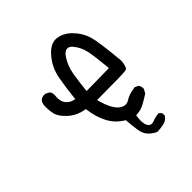

<svg xmlns="http://www.w3.org/2000/svg" viewBox="-165 -597 831 831"><g transform="rotate(-45 250.0 -181.5)"><path d="M308.1 -414.6Q319.8 -414.6 330.1 -402.8Q352.5 -377.4 360.8 -340.3Q367.7 -308.6 375.5 -227.1L236.8 -225.1Q241.7 -275.4 248.8 -317.4Q255.9 -359.4 277.3 -392.1Q292 -414.6 308.1 -414.6ZM400.9 76.2Q396.5 67.4 388.2 63Q367.2 64.9 350.6 71.8Q343.3 74.7 337.4 74.7Q325.7 74.7 319.3 64.9Q311.5 53.7 311.5 30.3Q311.5 20 314 1L320.8 0.5Q346.2 -1.5 367.2 -13.2Q388.2 -24.9 408.7 -38.1L418.5 -56.2Q418.9 -58.1 418.9 -59.6Q418.9 -73.2 411.6 -82L396 -89.8Q356.9 -84.5 336.9 -71.3Q326.2 -64 314.5 -64Q297.4 -64 281.7 -79.6Q258.8 -102.5 244.1 -154.8L241.2 -165.5H252Q402.3 -165.5 419.9 -169.4Q426.3 -170.4 430.4 -182.1Q434.6 -193.8 436 -211.9Q424.3 -339.4 413.1 -376Q401.4 -414.6 370.6 -445.3Q343.3 -473.1 307.6 -478Q303.7 -478.5 299.8 -478.5Q269 -478.5 238.8 -444.3Q203.1 -403.3 193.6 -351.1Q184.1 -298.8 177.2 -234.9L168 -237.3Q149.4 -241.7 136.7 -257.8Q126 -271.5 126 -294.4Q126 -300.3 126.5 -304.7Q127 -309.1 127 -313.2Q127 -317.4 125.5 -323Q124 -328.6 119.6 -334L103 -342.8Q98.6 -343.3 94.7 -343.3Q82 -343.3 72.3 -335Q64.5 -325.2 63 -312.5Q62.5 -305.7 62.5 -298.8Q62.5 -278.3 66.9 -259.8Q71.8 -235.8 101.3 -208.3Q130.9 -180.7 173.3 -173.3L179.2 -172.4L180.2 -166Q186 -118.7 206.5 -79.1Q227.1 -40 264.2 -18.1L267.6 -15.6Q270 19.5 274.9 50.8Q279.3 79.6 297.6 96.2Q315.9 112.8 330.1 116.7Q352.1 115.7 372.1 110.8Q389.2 106.4 400.9 89.4Z"/></g></svg>

Font: NaikaiFont
Style: Light
Weight: 300
Version: Version 1.89